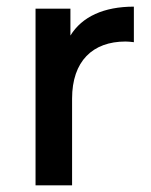

<svg xmlns="http://www.w3.org/2000/svg" viewBox="-20 -558 455 578"><path d="M197 -261C197 -374 259 -433 358 -433C366 -433 374 -432 383 -431V-538C293 -538 227 -508 192 -451V-532H87V0H197Z"/></svg>

Font: Montserrat-Alt1 SemBd
Style: Regular
Weight: 600
Designer: Differentunic
Foundry: Differentunic
Version: Version 7.222